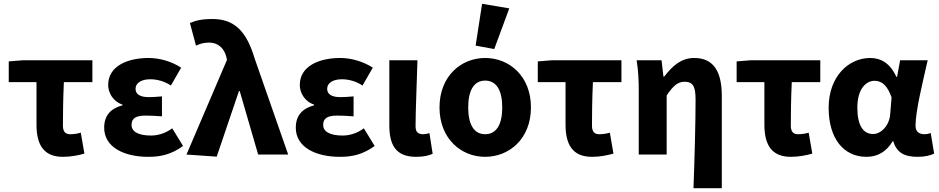

<svg xmlns="http://www.w3.org/2000/svg" viewBox="-20 -813 4938 1010"><path d="M311 12C354 12 392 4 424 -5L405 -115C383 -109 367 -107 349 -107C326 -107 311 -118 311 -152C311 -211 312 -295 316 -381H466V-496H100L26 -490V-381H172V-158C172 -55 207 12 311 12Z M760 12C823 12 879 1 943 -45L886 -138C847 -109 806 -100 774 -100C707 -100 672 -121 672 -156C672 -191 695 -205 747 -205C774 -205 804 -203 832 -201V-306C809 -304 784 -302 763 -302C717 -302 693 -317 693 -346C693 -376 723 -396 770 -396C808 -396 846 -385 879 -363L933 -457C884 -489 821 -508 762 -508C650 -508 549 -465 549 -366C549 -326 574 -279 624 -263V-259C565 -243 528 -208 528 -141C528 -39 632 12 760 12Z M1120 11 1237 -334H1241L1338 0H1496L1320 -504C1277 -649 1213 -713 1098 -713C1039 -713 1011 -705 979 -692L1011 -573C1033 -583 1051 -589 1081 -589C1123 -589 1159 -563 1171 -512L1174 -498L961 0Z M1768 12C1831 12 1887 1 1951 -45L1894 -138C1855 -109 1814 -100 1782 -100C1715 -100 1680 -121 1680 -156C1680 -191 1703 -205 1755 -205C1782 -205 1812 -203 1840 -201V-306C1817 -304 1792 -302 1771 -302C1725 -302 1701 -317 1701 -346C1701 -376 1731 -396 1778 -396C1816 -396 1854 -385 1887 -363L1941 -457C1892 -489 1829 -508 1770 -508C1658 -508 1557 -465 1557 -366C1557 -326 1582 -279 1632 -263V-259C1573 -243 1536 -208 1536 -141C1536 -39 1640 12 1768 12Z M2169 12C2211 12 2235 5 2256 -4L2239 -113C2228 -109 2215 -107 2207 -107C2180 -107 2166 -117 2166 -149C2166 -232 2173 -380 2176 -496H2028V-155C2028 -54 2059 12 2169 12Z M2532 12C2659 12 2773 -83 2773 -248C2773 -413 2659 -508 2532 -508C2406 -508 2292 -413 2292 -248C2292 -83 2406 12 2532 12ZM2532 -107C2471 -107 2443 -162 2443 -248C2443 -334 2471 -389 2532 -389C2594 -389 2622 -334 2622 -248C2622 -162 2594 -107 2532 -107ZM2482 -573 2580 -555 2659 -769 2516 -793Z M3094 12C3137 12 3175 4 3207 -5L3188 -115C3166 -109 3150 -107 3132 -107C3109 -107 3094 -118 3094 -152C3094 -211 3095 -295 3099 -381H3249V-496H2883L2809 -490V-381H2955V-158C2955 -55 2990 12 3094 12Z M3628 177H3777V-308C3777 -432 3737 -508 3632 -508C3563 -508 3517 -466 3474 -410H3470L3460 -496H3329C3338 -442 3340 -383 3340 -344V0H3487V-311C3519 -359 3545 -383 3580 -383C3624 -383 3639 -361 3639 -289C3639 -175 3634 21 3628 177Z M4140 12C4183 12 4221 4 4253 -5L4234 -115C4212 -109 4196 -107 4178 -107C4155 -107 4140 -118 4140 -152C4140 -211 4141 -295 4145 -381H4295V-496H3929L3855 -490V-381H4001V-158C4001 -55 4036 12 4140 12Z M4538 12C4596 12 4642 -14 4676 -70H4679C4697 -10 4737 12 4807 12C4847 12 4876 4 4894 -5L4876 -113C4865 -109 4853 -107 4844 -107C4816 -107 4796 -119 4796 -152C4796 -228 4834 -381 4860 -496H4715L4699 -409H4695C4663 -480 4614 -508 4558 -508C4443 -508 4339 -410 4339 -246C4339 -84 4418 12 4538 12ZM4573 -108C4522 -108 4490 -151 4490 -247C4490 -346 4536 -388 4581 -388C4621 -388 4649 -360 4670 -301L4663 -215C4660 -156 4617 -108 4573 -108Z"/></svg>

Font: Giro Sans Regular
Style: Bold
Weight: 700
Designer: Paul D. Hunt
Foundry: Adobe Systems Incorporated
Version: Version 1.000;PS 1.0;hotconv 1.0.88;makeotf.lib2.5.647800